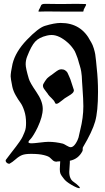

<svg xmlns="http://www.w3.org/2000/svg" viewBox="-20 -862 553 1011"><path d="M190.4 -820.3Q192.4 -823.2 194.3 -829.1Q196.3 -835 197.3 -835.9Q198.2 -836.9 201.7 -838.9Q205.1 -840.8 209.5 -841.3Q213.9 -841.8 222.7 -841.8Q226.6 -841.8 252.4 -841.3Q278.3 -840.8 300.8 -840.8H303.7Q319.3 -840.8 344.7 -841.3Q370.1 -841.8 381.8 -841.8Q388.7 -841.8 405.3 -841.3Q421.9 -840.8 430.7 -840.8Q433.6 -838.9 433.6 -837.9Q433.6 -835 428.2 -825.7Q422.9 -816.4 421.9 -813.5Q420.9 -812.5 420.4 -809.6Q419.9 -806.6 419.9 -805.2Q419.9 -803.7 418.9 -802.2Q418 -800.8 416 -800.8H337.9Q296.9 -800.8 267.6 -801.3Q238.3 -801.8 227.5 -801.8Q203.1 -801.8 184.6 -800.8Q182.6 -800.8 182.6 -802.7Q182.6 -807.6 190.4 -820.3ZM123 -564.5Q115.2 -544.9 115.2 -523.4Q115.2 -502.9 131.8 -447.3Q137.7 -426.8 171.4 -377.9Q205.1 -329.1 205.1 -289.1Q205.1 -249 178.7 -192.4Q168 -169.9 157.7 -153.3Q147.5 -136.7 142.1 -131.3Q136.7 -126 133.3 -121.6Q129.9 -117.2 129.9 -113.3Q129.9 -107.4 147.5 -107.4Q158.2 -107.4 189.5 -111.3Q220.7 -115.2 235.4 -115.2Q272.5 -115.2 311.5 -105.5Q317.4 -103.5 331.1 -95.2Q344.7 -86.9 352.5 -86.9Q365.2 -86.9 377.9 -105.5Q383.8 -114.3 388.2 -124Q392.6 -133.8 393.6 -138.2Q394.5 -142.6 397.9 -157.7Q401.4 -172.9 402.3 -176.8Q418.9 -242.2 418.9 -302.7Q418.9 -336.9 414.1 -402.3Q413.1 -412.1 412.1 -432.1Q411.1 -452.1 410.6 -460.9Q410.2 -469.7 407.7 -484.9Q405.3 -500 400.4 -515.6Q399.4 -518.6 396 -529.8Q392.6 -541 392.1 -543.9Q391.6 -546.9 388.2 -556.6Q384.8 -566.4 383.3 -569.3Q381.8 -572.3 378.9 -580.6Q376 -588.9 373.5 -592.8Q371.1 -596.7 366.7 -603.5Q362.3 -610.4 358.4 -614.7Q354.5 -619.1 349.6 -625Q344.7 -630.9 338.9 -635.7Q292 -677.7 252 -677.7Q239.3 -677.7 227.5 -674.8Q185.5 -665 165 -642.6Q144.5 -620.1 123 -564.5ZM269.5 -321.3Q265.6 -332 252.4 -344.2Q239.3 -356.4 234.4 -363.3Q231.4 -369.1 223.6 -378.4Q215.8 -387.7 210.9 -395.5Q206.1 -403.3 206.1 -410.2Q206.1 -418 210 -422.9Q213.9 -429.7 216.8 -434.1Q219.7 -438.5 222.7 -442.4Q225.6 -446.3 227.5 -448.7Q229.5 -451.2 233.4 -454.1Q237.3 -457 238.3 -458Q239.3 -459 244.6 -462.9Q250 -466.8 252 -467.8Q255.9 -470.7 268.1 -480Q280.3 -489.3 287.6 -493.2Q294.9 -497.1 303.7 -497.1Q315.4 -497.1 323.7 -491.2Q332 -485.4 335.4 -479Q338.9 -472.7 343.8 -460.4Q348.6 -448.2 350.6 -444.3L369.1 -387.7Q369.1 -378.9 362.3 -372.1Q355.5 -365.2 340.3 -356.4Q325.2 -347.7 321.3 -344.7Q317.4 -341.8 307.1 -333.5Q296.9 -325.2 289.6 -320.3Q282.2 -315.4 277.3 -315.4Q271.5 -315.4 269.5 -321.3ZM347.7 -13.7V-4.9Q347.7 2.9 346.2 19Q344.7 35.2 344.7 43Q344.7 62.5 350.6 75.2Q355.5 87.9 369.6 97.2Q383.8 106.4 396.5 120.1Q400.4 124 400.4 127Q400.4 128.9 397.5 128.9Q386.7 128.9 356.4 111.3Q326.2 93.8 315.4 78.1Q302.7 62.5 298.8 53.7Q294.9 44.9 294.9 28.3Q294.9 22.5 296.9 -10.7V-12.7Q286.1 -12.7 282.2 -11.7Q281.2 -11.7 279.8 -11.2Q278.3 -10.7 277.3 -10.7Q266.6 -10.7 258.8 -17.1Q251 -23.4 243.7 -31.2Q236.3 -39.1 210.9 -45.4Q185.5 -51.8 143.6 -51.8Q112.3 -51.8 96.2 -45.4Q80.1 -39.1 62.5 -23.4Q44.9 -7.8 30.3 0H26.4Q21.5 0 15.6 -4.9Q9.8 -9.8 9.8 -15.6Q9.8 -19.5 11.7 -21.5Q20.5 -33.2 39.1 -57.6Q57.6 -82 64 -89.8Q70.3 -97.7 82.5 -115.2Q94.7 -132.8 98.6 -141.6Q102.5 -150.4 108.4 -164.1Q114.3 -177.7 115.7 -189.5Q117.2 -201.2 117.2 -214.8Q117.2 -250 107.9 -278.3Q98.6 -306.6 86.9 -322.3Q75.2 -337.9 62.5 -360.4Q49.8 -382.8 44.9 -405.3Q36.1 -449.2 36.1 -460Q36.1 -479.5 45.9 -525.4Q61.5 -589.8 121.6 -652.3Q181.6 -714.8 215.8 -725.6Q266.6 -741.2 299.8 -741.2Q408.2 -741.2 457 -644.5Q458 -642.6 459 -641.6Q468.8 -625 474.1 -606.4Q479.5 -587.9 481.4 -576.7Q483.4 -565.4 485.8 -540.5Q488.3 -515.6 489.3 -503.9Q496.1 -444.3 496.1 -377.9Q496.1 -275.4 481 -222.2Q465.8 -168.9 417 -86.9Q415 -84 415.5 -77.1Q416 -70.3 414.1 -66.4Q392.6 -24.4 347.7 -15.6Z"/></svg>

Font: Isabella
Style: Medium
Weight: 500
Designer: John Stracke
Version: Version 001.202